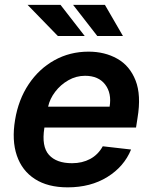

<svg xmlns="http://www.w3.org/2000/svg" viewBox="-20 -767 633 797"><path d="M260.7 10.7Q178.6 10.7 125 -23.8Q71.4 -58.2 49.9 -121.3Q28.4 -184.3 42.6 -269.5Q56.5 -353.7 99.1 -417.4Q141.7 -481.2 205.8 -516.9Q269.9 -552.6 347.7 -552.6Q414.8 -552.6 466.6 -523.4Q518.5 -494.3 542.6 -433.4Q566.8 -372.5 550.8 -277L544.7 -237.6H164.4L164.1 -235.8Q152 -159.1 183.1 -124.3Q214.1 -89.5 279.1 -89.5Q321.4 -89.5 354.4 -107.2Q387.4 -125 406.6 -159.8L524.1 -146.3Q495 -75.3 425.6 -32.3Q356.2 10.7 260.7 10.7ZM179.7 -324.2H435Q444.2 -380 416.5 -416.2Q388.8 -452.4 333.1 -452.4Q296.2 -452.4 263.8 -433.9Q231.5 -415.5 209.2 -386.2Q186.8 -356.9 179.7 -324.2ZM331.7 -617.5H220.2L94.5 -746.8H231.2ZM490.4 -617.5H383.9L283.4 -746.8H415.5Z"/></svg>

Font: Inter UI Semi Bold
Style: Italic
Weight: 600
Italic angle: -9.39999°
Designer: Rasmus Andersson
Foundry: rsms
Version: 3.2;8d6f07862